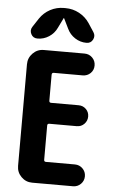

<svg xmlns="http://www.w3.org/2000/svg" viewBox="-63 -1012 626 1053"><g transform="rotate(5 250.0 -485.0)"><path d="M115.2 -790Q90.8 -790 80.1 -811Q69.3 -832 82 -851.6L113.3 -899.4Q135.7 -932.6 170.4 -951.2Q205.1 -969.7 245.1 -969.7H254.9Q294.9 -969.7 330.1 -950.7Q365.2 -931.6 386.7 -899.4L418 -851.6Q430.7 -832 419.9 -811Q409.2 -790 384.8 -790Q350.6 -790 321.8 -808.6Q293 -827.1 278.3 -858.4L251 -914.1Q251 -915 250 -915Q249 -915 249 -914.1L221.7 -858.4Q207 -827.1 178.2 -808.6Q149.4 -790 115.2 -790ZM220.7 -610.4Q210 -610.4 210 -598.6V-456.1Q210 -445.3 220.7 -445.3H372.1Q396.5 -445.3 413.1 -428.7Q429.7 -412.1 429.7 -388.2Q429.7 -364.3 413.1 -347.2Q396.5 -330.1 372.1 -330.1H220.7Q210 -330.1 210 -319.3V-130.9Q210 -120.1 220.7 -120.1H379.9Q405.3 -120.1 422.9 -102.5Q440.4 -85 440.4 -60.1Q440.4 -35.2 422.9 -17.6Q405.3 0 379.9 0H155.3Q120.1 0 95.2 -24.9Q70.3 -49.8 70.3 -85V-644.5Q70.3 -679.7 95.2 -705.1Q120.1 -730.5 155.3 -730.5H379.9Q405.3 -730.5 422.9 -712.9Q440.4 -695.3 440.4 -669.9Q440.4 -644.5 422.9 -627.4Q405.3 -610.4 379.9 -610.4Z"/></g></svg>

Font: Rounded-X Mgen+ 1m bold
Style: Bold
Weight: 700
Designer: [Source Han Sans]
Ryoko NISHIZUKA  (kana & ideographs); Paul D. Hunt (Latin, Greek & Cyrillic); Wenlong ZHANG  (bopomofo
Version: Version 1.059.20150602